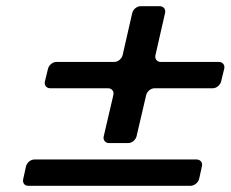

<svg xmlns="http://www.w3.org/2000/svg" viewBox="-20 -641 745 620"><path d="M407 -599 376 -463C373 -451 361 -441 349 -441H162C150 -441 138 -431 135 -419L125 -378C122 -366 130 -356 142 -356H329C341 -356 349 -346 346 -334L315 -201C312 -189 320 -179 332 -179H394C406 -179 418 -189 421 -201L452 -334C455 -346 467 -356 479 -356H667C679 -356 691 -366 694 -378L704 -419C707 -431 699 -441 687 -441H499C487 -441 479 -451 482 -463L513 -599C516 -611 508 -621 496 -621H434C422 -621 410 -611 407 -599ZM623 -63 632 -104C635 -116 627 -126 615 -126H91C79 -126 67 -116 64 -104L55 -63C52 -51 59 -41 71 -41H595C607 -41 620 -51 623 -63Z"/></svg>

Font: DIN Rundschrift
Style: BreitKursiv
Weight: 400
Width: 7
Version: Version 1.027